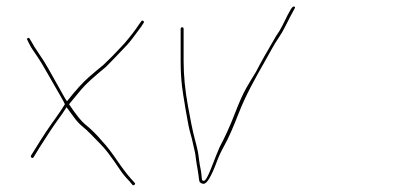

<svg xmlns="http://www.w3.org/2000/svg" viewBox="-20 -562 1243 584"><path d="M415.6 -498.5C412.9 -500.2 410.9 -499.7 409.6 -497L401.6 -486C392.2 -471.3 377.6 -452.3 357.6 -429C352.9 -424.3 347.6 -418.7 341.6 -412C335.6 -405.3 328.6 -398 320.6 -390L294.4 -364.5C283.1 -355.5 268.4 -343.1 250.3 -327.4C232.2 -311.7 210 -287.2 183.8 -254C181.4 -256.7 176.9 -264.3 169.9 -276.9C162.9 -289.4 148.5 -315 126.9 -353.5C119.3 -367.2 109.9 -382.1 98.8 -398.2C87.7 -414.4 80.3 -426.3 76.4 -434L70.4 -444C69.1 -446.7 67.1 -447.3 64.4 -446C61.8 -444.7 61.4 -442.7 63.4 -440L68.4 -430C71.8 -422.7 75.3 -416.5 78.9 -411.5C82.6 -406.5 88.3 -398.2 95.9 -386.5C103.6 -374.8 112.6 -359.8 122.9 -341.5C133.3 -323.2 147.4 -298.5 165.4 -267.5C171.4 -257.2 175.4 -249.7 177.4 -245C168.8 -231 160.1 -218 151.4 -206C129 -175 109 -145 91.4 -116L74.4 -89C73.1 -86.3 73.6 -84.2 75.9 -82.5C78.3 -80.8 80.4 -81.3 82.4 -84L99.4 -112C124.1 -151.2 143.6 -180.5 157.9 -200C166.3 -211.3 174.4 -223.3 182.5 -236L204.4 -206C213.1 -194 221.7 -184.7 230 -178C238.3 -171.3 246.9 -163.5 255.6 -154.5C264.4 -145.5 273.3 -136.3 282.5 -127C291.7 -117.7 300.2 -108.2 307.6 -98.5C314.9 -88.8 321.2 -80.2 326.6 -72.5C331.9 -64.8 338.5 -55.2 346.4 -43.7C354.2 -32.2 363.3 -21.3 373.6 -11L382.6 0C384.6 2 386.7 2 389.1 0C391.4 -2 391.6 -4 389.6 -6L379.6 -17C366.9 -31 351.9 -50.9 334.3 -76.6C319.5 -98.3 305.6 -116.8 291.2 -132C274.6 -152 257.1 -169.3 238.7 -184C227.2 -193.2 210.9 -213.6 190 -245C201.7 -259 214 -273.8 226.9 -289.5C239.8 -305.2 265.2 -328.2 302.1 -358.5C311.1 -367.5 319.4 -376 327.1 -384C334.7 -392 341.7 -399.3 348.1 -406C354.4 -412.7 360.9 -419.5 367.6 -426.5C374.2 -433.5 388.2 -451.7 409.6 -481L416.6 -492C418.6 -494.7 418.2 -496.8 415.6 -498.5Z M534 -479C531 -479 529.5 -477.3 529.5 -474V-376C529.5 -349 530.8 -323.8 533.5 -300.5C534.8 -288.8 538.5 -264.8 544.6 -228.5C550.7 -192.1 555.6 -167.6 559.5 -155C562.2 -146.3 564.3 -137.8 566 -129.5C567.7 -121.2 569.3 -113.8 571 -107.5C572.7 -101.2 573.8 -95.2 574.5 -89.5C575.2 -83.8 575.8 -78.8 576.5 -74.5C577.2 -70.2 577.8 -65.7 578.5 -61C579.2 -56.3 580 -51.7 581 -47C582 -42.3 582.8 -37 583.5 -31C584.2 -25 584.8 -19.7 585.5 -15C586.2 -7.7 590.5 -3.7 598.5 -3C608.8 -1.5 622.8 -24.9 640.5 -73C645.2 -85.7 652.6 -102 663.8 -122C675 -142 689.4 -174.7 707 -220C726.8 -270.8 755.7 -323.1 786.6 -377C792.2 -387 798.7 -398.7 806.1 -412C813.4 -425.3 820.7 -437.3 828.1 -448C835.4 -458.7 841.7 -469.5 847.1 -480.5C852.4 -491.5 857.4 -501.3 862.1 -510L876.1 -536C878.1 -538.7 877.7 -540.7 875.1 -542C872.4 -543.3 868.9 -540.5 864.4 -533.5C860 -526.5 851.5 -510.2 839.1 -484.5C833.7 -473.5 827.4 -463 820.1 -453C791.9 -405.2 771.4 -368.7 758.6 -343.5C749.3 -328.5 739.5 -312.3 729.5 -295C719.5 -277.7 707.5 -250.9 693.6 -214.8C679.7 -178.6 664.4 -145.2 648 -114.5C642.3 -101.5 634.1 -80.9 623.2 -52.6C612.3 -24.3 604.4 -10.8 599.5 -12C596.2 -12 594.3 -13.8 594 -17.5C593.7 -21.2 593.2 -26.2 592.5 -32.5C591.8 -38.8 591 -44.2 590 -48.5C589 -52.8 588.2 -57.3 587.5 -62C586.8 -66.7 586.2 -71.2 585.5 -75.5C584.8 -79.8 584.2 -85 583.5 -91C582.4 -100.6 577.3 -122.6 568 -157C565.7 -165.7 560.2 -193.6 551.5 -240.9C542.8 -288.2 538.5 -333.2 538.5 -376V-474C538.5 -477.3 537 -479 534 -479Z"/></svg>

Font: Proton
Style: LitExt
Weight: 500
Version: Version 1.017